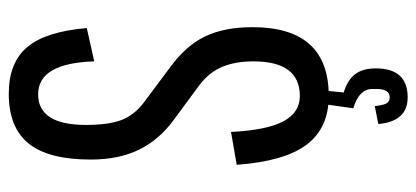

<svg xmlns="http://www.w3.org/2000/svg" viewBox="-276 -479 950 438"><g transform="rotate(-90 199.0 -260.0)"><path d="M199 15Q126 15 88 -35.5Q50 -86 42 -195L117 -208Q121 -127 141 -89Q161 -51 199 -51Q278 -51 278 -157Q278 -198 265.5 -228Q253 -258 224 -280L144 -339Q99 -372 76.5 -418Q54 -464 54 -528Q54 -624 90.5 -669.5Q127 -715 204 -715Q275 -715 310.5 -673Q346 -631 354 -537L278 -520Q274 -648 203 -648Q133 -648 133 -539Q133 -488 144 -458.5Q155 -429 184 -407L263 -348Q313 -312 334.5 -268Q356 -224 356 -159Q356 15 199 15ZM196 195Q141 195 135 128L176 120Q178 139 182 146.5Q186 154 196 154Q215 154 215 124V114Q215 84 171 71L181 0H212L207 49Q236 58 249 75.5Q262 93 262 122Q262 195 196 195Z"/></g></svg>

Font: Pathway Gothic One
Style: Regular
Weight: 400
Version: Version 1.003; ttfautohint (v1.8.4.7-5d5b);gftools[0.9.26]